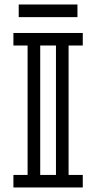

<svg xmlns="http://www.w3.org/2000/svg" viewBox="-20 -826 424 846"><path d="M226.6 -55.2V-625.5H157.2V-55.2ZM344.7 0H39.1V-55.2H101.6V-625.5H39.1V-680.7H344.7V-625.5H282.2V-55.2H344.7ZM321.3 -750.5H62.5V-806.2H321.3Z"/></svg>

Font: X Company
Style: Regular
Weight: 400
Designer: GGBotNet
Foundry: GGBotNet
Version: 0.90